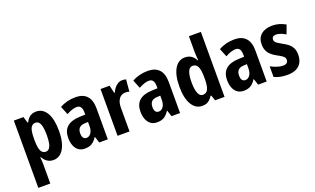

<svg xmlns="http://www.w3.org/2000/svg" viewBox="-98 -1315 3467 2110"><g transform="rotate(-20 1635.5 -260.0)"><path d="M319 -557Q397 -557 441 -483.5Q485 -410 485 -273Q485 -183 465 -120Q445 -57 408 -23.5Q371 10 320 10Q292 10 269.5 0.5Q247 -9 229.5 -26Q212 -43 198 -68H192Q195 -41 196 -18.5Q197 4 197 21V240H57V-547H170L191 -475H198Q213 -504 230.5 -522Q248 -540 270 -548.5Q292 -557 319 -557ZM272 -444Q246 -444 229 -427.5Q212 -411 204.5 -376.5Q197 -342 197 -288V-264Q197 -211 204.5 -175.5Q212 -140 229 -122.5Q246 -105 273 -105Q296 -105 312 -124Q328 -143 335.5 -180Q343 -217 343 -272Q343 -359 326 -401.5Q309 -444 272 -444Z M781 -557Q866 -557 911.5 -508.5Q957 -460 957 -363V0H857L833 -73H830Q812 -45 792 -26.5Q772 -8 747 1Q722 10 687 10Q643 10 613 -12.5Q583 -35 568 -74Q553 -113 553 -162Q553 -248 602.5 -291Q652 -334 745 -338L817 -341V-363Q817 -408 802 -429.5Q787 -451 756 -451Q730 -451 700 -441Q670 -431 636 -412L596 -510Q635 -533 681.5 -545Q728 -557 781 -557ZM779 -252Q735 -250 714.5 -228Q694 -206 694 -166Q694 -129 707 -112Q720 -95 744 -95Q776 -95 797 -125Q818 -155 818 -205V-254Z M1326 -557Q1337 -557 1348.5 -555.5Q1360 -554 1371 -551L1359 -411Q1350 -415 1338.5 -416.5Q1327 -418 1312 -418Q1290 -418 1271.5 -409Q1253 -400 1239.5 -382Q1226 -364 1218.5 -338.5Q1211 -313 1211 -279V0H1071V-547H1177L1198 -456H1205Q1216 -483 1234 -506Q1252 -529 1275.5 -543Q1299 -557 1326 -557Z M1626 -557Q1711 -557 1756.5 -508.5Q1802 -460 1802 -363V0H1702L1678 -73H1675Q1657 -45 1637 -26.5Q1617 -8 1592 1Q1567 10 1532 10Q1488 10 1458 -12.5Q1428 -35 1413 -74Q1398 -113 1398 -162Q1398 -248 1447.5 -291Q1497 -334 1590 -338L1662 -341V-363Q1662 -408 1647 -429.5Q1632 -451 1601 -451Q1575 -451 1545 -441Q1515 -431 1481 -412L1441 -510Q1480 -533 1526.5 -545Q1573 -557 1626 -557ZM1624 -252Q1580 -250 1559.5 -228Q1539 -206 1539 -166Q1539 -129 1552 -112Q1565 -95 1589 -95Q1621 -95 1642 -125Q1663 -155 1663 -205V-254Z M2061 10Q1983 10 1938.5 -64.5Q1894 -139 1894 -273Q1894 -409 1938.5 -483Q1983 -557 2060 -557Q2088 -557 2110.5 -548Q2133 -539 2151.5 -521Q2170 -503 2183 -477H2188Q2186 -504 2184 -529Q2182 -554 2182 -574V-760H2322V0H2212L2190 -63H2182Q2167 -40 2150 -23.5Q2133 -7 2112 1.5Q2091 10 2061 10ZM2107 -102Q2149 -102 2167.5 -139.5Q2186 -177 2186 -256V-283Q2186 -364 2168 -402.5Q2150 -441 2107 -441Q2072 -441 2054 -398.5Q2036 -356 2036 -274Q2036 -188 2054.5 -145Q2073 -102 2107 -102Z M2639 -557Q2724 -557 2769.5 -508.5Q2815 -460 2815 -363V0H2715L2691 -73H2688Q2670 -45 2650 -26.5Q2630 -8 2605 1Q2580 10 2545 10Q2501 10 2471 -12.5Q2441 -35 2426 -74Q2411 -113 2411 -162Q2411 -248 2460.5 -291Q2510 -334 2603 -338L2675 -341V-363Q2675 -408 2660 -429.5Q2645 -451 2614 -451Q2588 -451 2558 -441Q2528 -431 2494 -412L2454 -510Q2493 -533 2539.5 -545Q2586 -557 2639 -557ZM2637 -252Q2593 -250 2572.5 -228Q2552 -206 2552 -166Q2552 -129 2565 -112Q2578 -95 2602 -95Q2634 -95 2655 -125Q2676 -155 2676 -205V-254Z M3242 -161Q3242 -106 3220.5 -67.5Q3199 -29 3157.5 -9.5Q3116 10 3056 10Q3012 10 2975 2.5Q2938 -5 2903 -21V-146Q2935 -128 2973.5 -115Q3012 -102 3046 -102Q3075 -102 3089.5 -114.5Q3104 -127 3104 -151Q3104 -165 3097.5 -176Q3091 -187 3071.5 -200.5Q3052 -214 3014 -234Q2978 -254 2953 -277Q2928 -300 2915 -331Q2902 -362 2902 -403Q2902 -476 2950 -516.5Q2998 -557 3080 -557Q3123 -557 3160 -546Q3197 -535 3235 -514L3197 -412Q3179 -423 3160 -431.5Q3141 -440 3122.5 -445Q3104 -450 3085 -450Q3062 -450 3050 -439Q3038 -428 3038 -409Q3038 -395 3044 -384.5Q3050 -374 3068.5 -361.5Q3087 -349 3123 -329Q3160 -310 3186 -288Q3212 -266 3227 -235.5Q3242 -205 3242 -161Z"/></g></svg>

Font: Noto Sans Display Condensed
Style: Bold
Weight: 700
Width: 3
Designer: Monotype Design Team
Foundry: Monotype Imaging Inc.
Version: Version 2.003